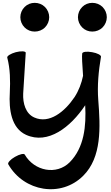

<svg xmlns="http://www.w3.org/2000/svg" viewBox="-20 -921 779 1350"><path d="M326 -800C326 -827 315 -853 296 -872C277 -891 251 -901 224 -901C197 -901 172 -891 153 -872C134 -853 123 -827 123 -800C123 -773 134 -747 153 -728C172 -709 197 -699 224 -699C251 -699 277 -709 296 -728C315 -747 326 -773 326 -800ZM731 -800C731 -827 720 -853 701 -872C682 -891 656 -901 629 -901C602 -901 577 -891 558 -872C539 -853 528 -827 528 -800C528 -773 539 -747 558 -728C577 -709 602 -699 629 -699C656 -699 682 -709 701 -728C720 -747 731 -773 731 -800ZM31 -516C52 -436 53 -353 49 -270C42 -150 59 -21 163 27C317 97 476 -26 579 -181C587 -34 572 117 470 220C378 312 222 283 154 166C149 156 118 163 85 182C53 200 32 224 38 234C149 428 410 470 565 315C696 185 686 -26 671 -217C663 -319 673 -421 690 -522C692 -533 664 -548 628 -554C591 -561 560 -557 558 -545C555 -530 558 -464 564 -388C553 -335 534 -284 504 -238C434 -134 326 -48 221 -95C160 -122 140 -195 143 -263C149 -360 161 -551 161 -551C158 -562 127 -563 91 -554C55 -544 28 -527 31 -516Z"/></svg>

Font: Nupuram Expanded Bold
Style: Regular
Weight: 700
Width: 7
Designer: Santhosh Thottingal (santhosh.thottingal@gmail.com)
Foundry: SMC
Version: Version 1.000